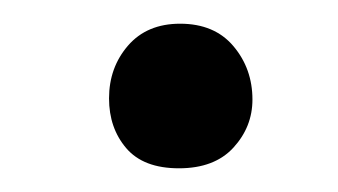

<svg xmlns="http://www.w3.org/2000/svg" viewBox="-20 -498 285 162"><path d="M131 -356Q101 -356 86.5 -373Q72 -390 72 -415Q72 -441 88 -459.5Q104 -478 132 -478Q161 -478 177 -459Q193 -440 193 -414Q193 -391 177 -373.5Q161 -356 131 -356Z"/></svg>

Font: STIX Two Text
Style: Regular
Weight: 400
Designer: Ross Mills, John Hudson & Paul Hanslow, Tiro Typeworks Ltd; with prior portions MicroPress Inc., and Coen Hoffman.
Foundry: Tiro Typeworks Ltd
Version: Version 2.13 b171